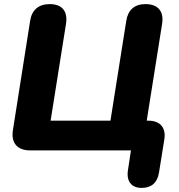

<svg xmlns="http://www.w3.org/2000/svg" viewBox="-20 -734 874 937"><path d="M671 183C719 183 748 158 756 108L782 -54C791 -111 761 -145 705 -145H696L771 -617C781 -679 751 -714 690 -714C636 -714 604 -685 596 -631L519 -145H227L302 -617C312 -679 283 -714 223 -714C169 -714 135 -686 127 -632L43 -99C33 -36 65 0 127 0H619L605 93C595 149 620 183 671 183Z"/></svg>

Font: SN Pro Heavy
Style: Italic
Weight: 800
Italic angle: -9°
Designer: Tobias Whetton
Foundry: Supernotes
Version: Version 1.001;Glyphs 3.2 (3249)